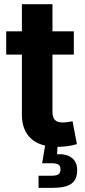

<svg xmlns="http://www.w3.org/2000/svg" viewBox="-20 -696 406 920"><path d="M333.7 -545.9V-434.3H9.8V-545.9ZM84.9 -675.8H231.4V-159.8Q231.4 -133.7 243 -121.4Q254.6 -109 281.1 -109Q289.6 -109 304.7 -111.1Q319.7 -113.2 327.6 -115.1L348.5 -5.3Q324 2 300 4.8Q275.9 7.6 253.8 7.6Q171.7 7.6 128.3 -32.2Q84.9 -72.1 84.9 -146.9ZM164.7 204.1V146H226.8Q250.2 146 260.1 139Q269.9 132.1 269.9 115.9Q269.9 99.6 260.1 92.9Q250.2 86.2 226.8 86.2H182L199.8 -21.3H256.2V0L253.3 43Q299.6 40.8 324.7 60.8Q349.8 80.8 349.8 119.5Q349.8 164.6 322.1 184.3Q294.3 204.1 233.1 204.1Z"/></svg>

Font: Inter Variable LoSnoCo
Style: Regular
Weight: 400
Designer: Rasmus Andersson
Foundry: rsms
Version: Version 4.000;git-a52131595; featfreeze: case,dlig,ss01,ss02